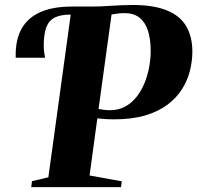

<svg xmlns="http://www.w3.org/2000/svg" viewBox="-20 -770 812 790"><path d="M108.5 0 111.5 -24.5 179 -40.5 271 -710 264 -726.5 275.5 -743H354Q392 -743 434 -746Q476 -749 526.5 -749.5Q610 -749.5 664.2 -728.2Q718.5 -707 744.8 -664.5Q771 -622 771.5 -559Q771.5 -520 761.8 -480.2Q752 -440.5 729.8 -404.5Q707.5 -368.5 670 -340Q632.5 -311.5 578 -295.2Q523.5 -279 449.5 -279Q428.5 -279 411.2 -280.2Q394 -281.5 380.5 -283L348.5 -48L481 -24L478 0ZM432.5 -316.5Q468 -316.5 495.5 -331.8Q523 -347 542.8 -372.5Q562.5 -398 575.2 -429.8Q588 -461.5 594 -495.2Q600 -529 600 -560Q600 -609 588.8 -643.8Q577.5 -678.5 554 -697.2Q530.5 -716 492.5 -716Q475.5 -716 462 -714Q448.5 -712 439 -710.5L385.5 -321.5Q397 -319.5 409 -318Q421 -316.5 432.5 -316.5ZM44.5 -532.5Q44.5 -535.5 44.5 -538Q44.5 -540.5 44.5 -544Q44.5 -609.5 70 -653.8Q95.5 -698 147 -720.5Q198.5 -743 275.5 -743L271 -710Q229.5 -710 205.2 -697.8Q181 -685.5 170.5 -657.5Q160 -629.5 160 -582.5Q160 -568.5 161.5 -556.5Q163 -544.5 165.5 -532.5Z"/></svg>

Font: Merriweather 120pt ExtraBold
Style: Italic
Weight: 800
Italic angle: -7.8°
Version: Version 2.101